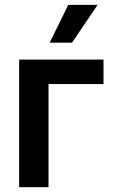

<svg xmlns="http://www.w3.org/2000/svg" viewBox="-20 -778 481 798"><path d="M410.2 -428.7H181.6V0H59.6V-530.3H410.2ZM263.7 -757.8H385.7L279.3 -600.6H186.5Z"/></svg>

Font: Pretendard GOV SemiBold
Style: Regular
Weight: 600
Designer: Base glyphs from Inter by Rasmus Andersson; Hangeul glyphs from Noto Sans CJK(Source Han Sans) by Jang Soo-young and Kan
Foundry: Kil Hyung-jin
Version: Version 1.309